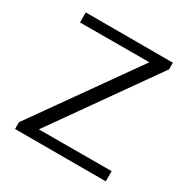

<svg xmlns="http://www.w3.org/2000/svg" viewBox="-158 -837 961 979"><g transform="rotate(30 322.5 -347.5)"><path d="M57 0V-40L480 -637L72 -636V-695H585V-656L163 -59L591 -60V0Z"/></g></svg>

Font: Coval
Style: ExtraLight
Weight: 250
Foundry: Context Ltd
Version: Version 001.000